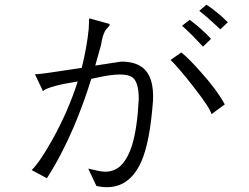

<svg xmlns="http://www.w3.org/2000/svg" viewBox="-20 -810 1040 802"><path d="M352.5 -733.4 350.6 -689.5Q346.7 -650.4 338.9 -607.4Q332 -568.4 321.3 -526.4L288.1 -521.5Q216.8 -510.7 189.5 -506.8Q145.5 -500 126 -500L159.2 -429.7Q172.9 -441.4 214.8 -452.1Q244.1 -460 304.7 -469.7Q264.6 -344.7 199.2 -227.5Q146.5 -132.8 112.3 -99.6L175.8 -65.4Q237.3 -161.1 289.1 -282.2Q329.1 -377 361.3 -480.5L383.8 -485.4Q496.1 -510.7 531.2 -488.3Q559.6 -469.7 559.6 -396.5Q553.7 -277.3 532.2 -205.1Q512.7 -143.6 481.4 -115.2Q456.1 -93.8 421.9 -92.8Q401.4 -92.8 367.2 -101.6L348.6 -105.5L382.8 -33.2Q510.7 -4.9 569.3 -132.8Q606.4 -214.8 619.1 -389.6Q624 -489.3 576.2 -527.3Q543.9 -552.7 486.3 -552.7L377.9 -536.1L402.3 -623Q407.2 -657.2 417 -676.8Q421.9 -687.5 431.6 -696.3Q435.5 -700.2 436.5 -702.1Q438.5 -705.1 437.5 -710ZM737.3 -590.8 692.4 -559.6Q724.6 -529.3 789.1 -446.3Q858.4 -357.4 863.3 -333L918.9 -374Q883.8 -437.5 817.4 -510.7Q766.6 -568.4 737.3 -590.8ZM841.8 -790 812.5 -764.6Q827.1 -752.9 844.7 -738.3Q855.5 -728.5 876 -710L900.4 -687.5L931.6 -716.8Q909.2 -740.2 882.8 -760.7Q859.4 -780.3 841.8 -790ZM772.5 -727.5 740.2 -702.1Q751 -694.3 781.2 -664.1Q807.6 -636.7 828.1 -615.2L861.3 -647.5Q842.8 -668.9 813.5 -694.3Q797.9 -708 774.4 -725.6Z"/></svg>

Font: Dotum
Style: Regular
Weight: 400
Version: Version 2.21